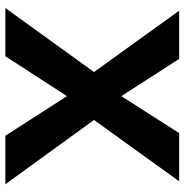

<svg xmlns="http://www.w3.org/2000/svg" viewBox="-6 -683 689 717"><g transform="rotate(90 338.5 -324.5)"><path d="M668 0 428 -331 657 -649H477L339 -433L200 -649H20L249 -331L10 0H190L339 -230L487 0Z"/></g></svg>

Font: Play
Style: Bold
Weight: 700
Designer: Jonas Hecksher
Foundry: Jonas Hecksher, Playtypeª, e-types AS
Version: Version 1.002